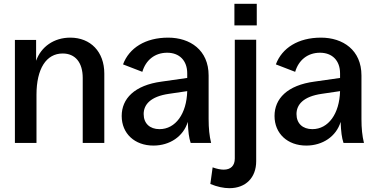

<svg xmlns="http://www.w3.org/2000/svg" viewBox="-20 -748 1981 1005"><path d="M58 0H171V-252C171 -388 222 -468 308 -468C374 -468 413 -421 413 -340V0H526V-363C526 -477 454 -551 348 -551C262 -551 195 -503 169 -430V-539H58Z M783 14C869 14 940 -34 963 -110C965 -58 969 -27 978 0H1085C1076 -37 1072 -76 1072 -125V-353C1072 -486 975 -551 860 -551C741 -551 656 -497 624 -411L725 -372C743 -433 790 -472 855 -472C919 -472 960 -431 960 -364V-340L827 -321C683 -302 617 -231 617 -141C617 -49 685 14 783 14ZM732 -151C732 -200 767 -243 865 -257L960 -271C957 -153 899 -72 815 -72C764 -72 732 -102 732 -151Z M1093 128 1081 215C1117 230 1151 237 1181 237C1266 237 1321 182 1321 96V-540H1209V82C1209 119 1188 140 1151 140C1135 140 1115 136 1093 128ZM1207 -615H1324V-728H1207Z M1583 14C1669 14 1740 -34 1763 -110C1765 -58 1769 -27 1778 0H1885C1876 -37 1872 -76 1872 -125V-353C1872 -486 1775 -551 1660 -551C1541 -551 1456 -497 1424 -411L1525 -372C1543 -433 1590 -472 1655 -472C1719 -472 1760 -431 1760 -364V-340L1627 -321C1483 -302 1417 -231 1417 -141C1417 -49 1485 14 1583 14ZM1532 -151C1532 -200 1567 -243 1665 -257L1760 -271C1757 -153 1699 -72 1615 -72C1564 -72 1532 -102 1532 -151Z"/></svg>

Font: Ronzino Medium
Style: Regular
Weight: 500
Designer: Nunzio Mazzaferro
Foundry: Collletttivo
Version: Version 1.000;Glyphs 3.3 (3337)